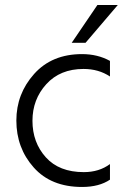

<svg xmlns="http://www.w3.org/2000/svg" viewBox="-20 -731 512 763"><path d="M417 -17Q374 12 306 12Q183 12 114 -65.5Q45 -143 45 -252Q45 -358 115.5 -437Q186 -516 306 -516Q368 -516 417 -489V-427Q372 -457 312 -457Q219 -457 164 -396.5Q109 -336 109 -251Q109 -165 162 -106Q215 -47 313 -47Q374 -47 417 -79ZM320 -561H265L367 -711H448Z"/></svg>

Font: Hind Guntur Light
Style: Regular
Weight: 300
Designer: Manushi Parikh, Hitesh Malaviya
Foundry: Indian Type Foundry
Version: Version 1.002;PS 1.0;hotconv 1.0.86;makeotf.lib2.5.63406; tt